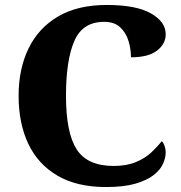

<svg xmlns="http://www.w3.org/2000/svg" viewBox="-20 -744 730 774"><path d="M407 10Q290 10 211.5 -36Q133 -82 94 -164.5Q55 -247 55 -358Q55 -466 95 -548.5Q135 -631 214 -677.5Q293 -724 410 -724Q529 -724 588.5 -690Q648 -656 648 -606Q648 -567 613 -540Q578 -513 508 -513Q508 -546 498 -579Q488 -612 464.5 -634Q441 -656 400 -656Q313 -656 279.5 -578.5Q246 -501 246 -358Q246 -209 289 -142Q332 -75 438 -75Q490 -75 527.5 -90.5Q565 -106 590 -129.5Q615 -153 632 -175Q639 -169 643.5 -155.5Q648 -142 648 -130Q648 -108 637 -83.5Q626 -59 599 -38Q572 -17 525.5 -3.5Q479 10 407 10Z"/></svg>

Font: Noto Serif Georgian ExtraBold
Style: Regular
Weight: 800
Designer: Monotype Design Team, Akaki Razmadze
Foundry: Google LLC
Version: Version 2.003; ttfautohint (v1.8.4.7-5d5b)